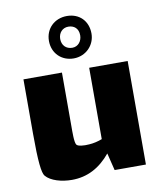

<svg xmlns="http://www.w3.org/2000/svg" viewBox="-81 -765 703 840"><g transform="rotate(-10 271.0 -345.0)"><path d="M271 -512C325 -512 366 -554 366 -606C366 -662 328 -700 273 -700C218 -700 177 -661 177 -606C177 -551 217 -512 271 -512ZM271 -653C296 -653 316 -638 316 -607C316 -581 299 -559 273 -559C245 -559 227 -578 227 -606C227 -633 245 -653 271 -653ZM330 -460V-143C312 -136 291 -131 272 -130C250 -128 222 -130 216 -139C208 -150 209 -198 209 -220V-460H38V-218C38 -95 44 -43 56 -29C78 -3 126 10 171 10C240 10 296 -20 343 -77L362 0H501V-460Z"/></g></svg>

Font: FilmFarsi Display
Style: Regular
Weight: 400
Designer: Borna Izadpanah
Foundry: Borna Izadpanah
Version: Version 1.000;PS 001.000;hotconv 1.0.88;makeotf.lib2.5.64775